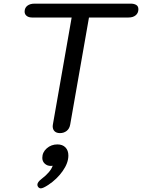

<svg xmlns="http://www.w3.org/2000/svg" viewBox="-20 -720 779 1053"><path d="M269 -28 270 -37 373 -624H156Q137 -624 126 -633Q115 -642 115 -656Q115 -677 130 -688.5Q145 -700 169 -700H698Q715 -700 727 -693Q739 -686 739 -669Q739 -649 724.5 -636.5Q710 -624 685 -624H468L365 -37Q361 -14 345.5 -2Q330 10 309 10Q290 10 279.5 0Q269 -10 269 -28ZM185 293Q185 279 207 262Q257 224 269 189Q266 190 259 190Q239 190 225.5 177.5Q212 165 212 146Q212 115 236.5 93.5Q261 72 295 72Q323 72 339 88.5Q355 105 355 133Q355 174 323.5 218.5Q292 263 245 294Q216 313 204 313Q195 313 189 305Q185 300 185 293Z"/></svg>

Font: Kodchasan Medium
Style: Italic
Weight: 500
Italic angle: -10°
Version: Version 1.000; ttfautohint (v1.6)